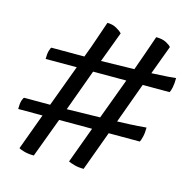

<svg xmlns="http://www.w3.org/2000/svg" viewBox="-93 -686 790 793"><g transform="rotate(15 302.0 -290.0)"><path d="M119 14Q95 14 77.5 9Q60 4 54 0L111 -155H7Q7 -179 11 -191.5Q15 -204 19 -206H130L196 -384H63Q63 -407 67 -420Q71 -433 74 -435H215Q232 -479 246.5 -522.5Q261 -566 271 -594Q293 -594 310 -584.5Q327 -575 335 -566L286 -435L428 -438Q439 -469 452.5 -507Q466 -545 481 -589Q507 -589 523.5 -580.5Q540 -572 546 -564L500 -440Q546 -442 571 -444Q596 -446 604 -447Q604 -423 600.5 -406.5Q597 -390 593 -384H478L415 -211Q475 -213 502.5 -215Q530 -217 539 -218Q539 -195 535 -178.5Q531 -162 527 -155H394L332 14Q309 14 291.5 9Q274 4 266 0L323 -155H182ZM201 -206 343 -209 408 -384H266Z"/></g></svg>

Font: Texturina 72pt 72pt SemiBold
Style: Italic
Weight: 600
Italic angle: -11°
Designer: Guillermo Torres Carreño
Foundry: Omnibus-Type
Version: Version 1.002; ttfautohint (v1.8.3)